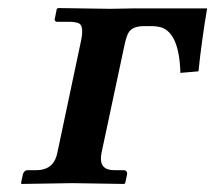

<svg xmlns="http://www.w3.org/2000/svg" viewBox="-20 -456 535 477"><path d="M122.6 -77.1 181.2 -354Q189 -391.1 176.3 -397.9Q167.5 -401.9 150.4 -401.9H120.6Q116.2 -403.3 115.7 -407.2L121.1 -434.1L124.5 -436L253.4 -434.1L309.6 -435.1H494.6Q481 -355.5 473.1 -278.8L428.2 -274.9Q425.3 -374 379.9 -388.2Q370.1 -390.6 360.4 -391.1H337.9Q307.1 -391.1 298.3 -373Q293 -362.3 288.6 -340.8L232.4 -77.1Q224.1 -37.6 255.9 -33.7Q261.2 -33.2 266.1 -33.2H289.1Q296.4 -31.2 295.9 -23.9L291 -1L288.6 1Q287.6 1 159.2 -1L33.7 1L32.2 -1L37.1 -23.9Q40.5 -32.2 46.9 -33.2H69.8Q109.4 -33.2 120.1 -67.4Q121.6 -72.8 122.6 -77.1Z"/></svg>

Font: Linux Libertine Slanted O
Style: Bold Slanted
Weight: 700
Designer: Philipp H. Poll
Foundry: Philipp H. Poll
Version: Version 5.0.0